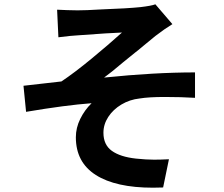

<svg xmlns="http://www.w3.org/2000/svg" viewBox="-20 -810 1040 891"><path d="M292 -763Q307 -762 340 -762Q380 -762 444 -766Q576 -771 632 -777Q683 -783 701 -790L780 -698Q744 -676 701 -643L656 -606L639 -592Q623 -578 607 -566L549 -519Q495 -473 463 -450Q696 -474 885 -474V-356Q822 -360 744 -360Q671 -360 628 -353Q582 -348 543.5 -325Q505 -302 482.5 -267.5Q460 -233 460 -194Q460 -138 499 -110Q538 -82 611 -74Q659 -69 695 -69Q726 -69 764 -71L737 60Q721 61 690 61Q517 61 424.5 2Q332 -57 332 -173Q332 -217 352.5 -258.5Q373 -300 405 -331Q284 -322 101 -291L89 -412L177 -422L265 -432Q325 -472 404.5 -537.5Q484 -603 546 -659Q495 -656 469 -655L341 -646Q315 -645 251 -637L245 -765Z"/></svg>

Font: Merged Yaku Han JP
Style: Bold
Weight: 700
Designer: Ryoko NISHIZUKA 西塚涼子 (kana, bopomofo & ideographs); Paul D. Hunt (Latin, Greek & Cyrillic); Sandoll Communications 산돌커뮤니
Foundry: Adobe
Version: Version 2.004